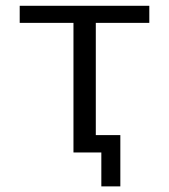

<svg xmlns="http://www.w3.org/2000/svg" viewBox="-20 -540 599 680"><path d="M49.8 -459V-519.5H508.8V-459H319.3V-61.5H406.2V120.1H338.9V0H240.2V-459Z"/></svg>

Font: GenEi M Gothic v2 Regular
Style: Regular
Weight: 400
Version: Version 2.0